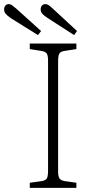

<svg xmlns="http://www.w3.org/2000/svg" viewBox="-79 -915 458 935"><path d="M66 0V-25L124 -33Q143 -36 149 -46Q155 -56 155 -84V-620Q155 -645 148.5 -654.5Q142 -664 122 -667L66 -676V-703H293V-676L235 -667Q216 -664 210 -654Q204 -644 204 -617V-80Q204 -55 211 -45.5Q218 -36 237 -33L293 -25V0ZM282 -744 152 -828Q136 -838 127.5 -847.5Q119 -857 119 -869Q119 -881 125.5 -888Q132 -895 141 -895Q150 -895 157 -890.5Q164 -886 177 -874L296 -764ZM106 -744 -27 -827Q-43 -838 -51 -847.5Q-59 -857 -59 -869Q-59 -881 -52.5 -888Q-46 -895 -37 -895Q-28 -895 -21 -890Q-14 -885 -1 -874L121 -764Z"/></svg>

Font: Literata 18pt ExtraLight
Style: Regular
Weight: 250
Designer: Latin by Veronika Burian and Jose Scaglione. Greek by Irene Vlachou. Cyrillic by Vera Evstafieva.
Foundry: TypeTogether
Version: Version 3.103;gftools[0.9.29]